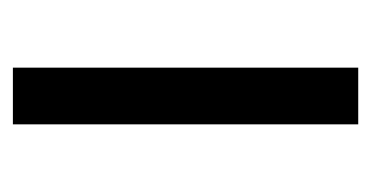

<svg xmlns="http://www.w3.org/2000/svg" viewBox="-159 -417 576 298"><g transform="rotate(-90 129.0 -268.0)"><path d="M173 0V-536H85V0Z"/></g></svg>

Font: Noto Sans Buginese
Style: Regular
Weight: 400
Designer: Monotype Design Team
Foundry: Monotype Imaging Inc.
Version: Version 2.002